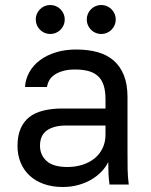

<svg xmlns="http://www.w3.org/2000/svg" viewBox="-20 -738 605 768"><path d="M231 10Q188 10 154 -2.5Q120 -15 97 -37Q74 -59 62 -89Q50 -119 50 -155Q50 -194 62 -222.5Q74 -251 96.5 -269Q119 -287 153 -295.5Q187 -304 230 -304H402V-340Q402 -374 394.5 -397Q387 -420 371.5 -434Q356 -448 333 -454Q310 -460 280 -460Q252 -460 231.5 -454Q211 -448 197.5 -438.5Q184 -429 177 -416.5Q170 -404 168 -390H80Q82 -422 97.5 -449.5Q113 -477 139.5 -497Q166 -517 203 -528.5Q240 -540 285 -540Q332 -540 370 -529.5Q408 -519 434.5 -496Q461 -473 475.5 -437Q490 -401 490 -350V-135Q490 -93 490.5 -61.5Q491 -30 495 0H418Q415 -23 414 -43.5Q413 -64 413 -90Q403 -69 385.5 -51Q368 -33 345 -19.5Q322 -6 293 2Q264 10 231 10ZM250 -70Q281 -70 308.5 -78.5Q336 -87 357 -103.5Q378 -120 390 -144.5Q402 -169 402 -200V-236H245Q196 -236 168 -216.5Q140 -197 140 -155Q140 -118 166.5 -94Q193 -70 250 -70ZM181 -602Q169 -602 158.5 -606.5Q148 -611 140 -619Q132 -627 127.5 -637.5Q123 -648 123 -660Q123 -672 127.5 -682.5Q132 -693 140 -701Q148 -709 158.5 -713.5Q169 -718 181 -718Q193 -718 203.5 -713.5Q214 -709 222 -701Q230 -693 234.5 -682.5Q239 -672 239 -660Q239 -648 234.5 -637.5Q230 -627 222 -619Q214 -611 203.5 -606.5Q193 -602 181 -602ZM385 -602Q373 -602 362.5 -606.5Q352 -611 344 -619Q336 -627 331.5 -637.5Q327 -648 327 -660Q327 -672 331.5 -682.5Q336 -693 344 -701Q352 -709 362.5 -713.5Q373 -718 385 -718Q397 -718 407.5 -713.5Q418 -709 426 -701Q434 -693 438.5 -682.5Q443 -672 443 -660Q443 -648 438.5 -637.5Q434 -627 426 -619Q418 -611 407.5 -606.5Q397 -602 385 -602Z"/></svg>

Font: Golos Text VF
Style: Regular
Weight: 400
Designer: A.Korolkova, Vitaly Kuzmin
Foundry: ParaType Ltd
Version: Version 2.003